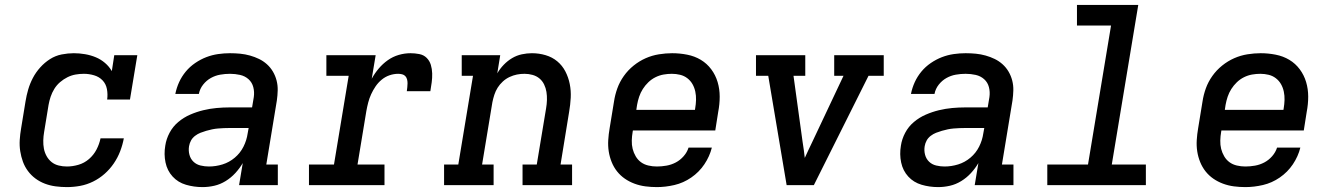

<svg xmlns="http://www.w3.org/2000/svg" viewBox="-20 -755 5440 783"><path d="M253 8Q230 8 207 5Q184 2 163 -6Q142 -14 124.5 -27Q107 -40 94 -57.5Q81 -75 73.5 -95.5Q66 -116 62.5 -138.5Q59 -161 60.5 -184.5Q62 -208 66 -231L84 -341Q88 -366 95 -390Q102 -414 114 -437Q126 -460 144 -480Q162 -500 184 -514Q206 -528 231.5 -533Q257 -538 281 -538Q304 -538 327 -534Q350 -530 370.5 -521.5Q391 -513 408 -498.5Q425 -484 436 -465L446 -530H540L510 -349H417Q420 -371 416 -392Q412 -413 398 -427.5Q384 -442 363.5 -448Q343 -454 322 -454Q305 -454 288 -451Q271 -448 255 -440Q239 -432 225 -420Q211 -408 201.5 -392.5Q192 -377 186.5 -360.5Q181 -344 178 -327L160 -217Q157 -200 156.5 -182.5Q156 -165 159 -149Q162 -133 170 -118.5Q178 -104 190.5 -94Q203 -84 219.5 -80Q236 -76 253 -76Q276 -76 300 -83Q324 -90 343 -106.5Q362 -123 373.5 -145Q385 -167 390 -191H485Q480 -164 470 -138Q460 -112 444 -88.5Q428 -65 406.5 -46Q385 -27 359.5 -14.5Q334 -2 307 3Q280 8 253 8Z M806 8Q771 8 738.5 -1.5Q706 -11 684 -35Q662 -59 655 -92.5Q648 -126 654 -161Q658 -188 671.5 -213.5Q685 -239 707 -257.5Q729 -276 755.5 -287.5Q782 -299 809 -305.5Q836 -312 863 -314.5Q890 -317 917 -317H1008L1015 -359Q1018 -380 1013 -399.5Q1008 -419 993.5 -432Q979 -445 959 -449.5Q939 -454 918 -454Q898 -454 878 -450.5Q858 -447 840 -437Q822 -427 808.5 -410Q795 -393 791 -372H695Q700 -397 710.5 -420Q721 -443 737.5 -463Q754 -483 776 -498Q798 -513 821.5 -522Q845 -531 869.5 -534.5Q894 -538 918 -538Q939 -538 959.5 -536Q980 -534 999.5 -528.5Q1019 -523 1036.5 -514.5Q1054 -506 1068.5 -493Q1083 -480 1093 -463Q1103 -446 1108 -426.5Q1113 -407 1112.5 -386.5Q1112 -366 1109 -345L1066 -84H1113V0H955L970 -90Q957 -68 939.5 -49Q922 -30 900 -16.5Q878 -3 854 2.5Q830 8 806 8ZM832 -76Q860 -76 887.5 -84.5Q915 -93 937.5 -112Q960 -131 973 -157Q986 -183 990 -211L994 -233H917Q905 -233 893 -232.5Q881 -232 869 -231Q857 -230 845 -227.5Q833 -225 821 -221.5Q809 -218 797.5 -213.5Q786 -209 775.5 -201Q765 -193 759 -182Q753 -171 751 -159Q748 -141 752.5 -124Q757 -107 769 -95.5Q781 -84 798 -80Q815 -76 832 -76Z M1240 0V-84H1342L1402 -446H1311V-530H1512L1496 -434Q1508 -456 1524.5 -475.5Q1541 -495 1561.5 -509.5Q1582 -524 1606 -531Q1630 -538 1654 -538Q1672 -538 1690 -534.5Q1708 -531 1720 -519Q1732 -507 1737 -490.5Q1742 -474 1742.5 -455.5Q1743 -437 1740.5 -419Q1738 -401 1735 -383H1639Q1640 -391 1641 -399Q1642 -407 1642 -415.5Q1642 -424 1640 -431.5Q1638 -439 1633 -444.5Q1628 -450 1620 -452Q1612 -454 1604 -454Q1586 -454 1568.5 -448Q1551 -442 1536.5 -430Q1522 -418 1511.5 -402.5Q1501 -387 1493.5 -370.5Q1486 -354 1481.5 -336.5Q1477 -319 1474 -302L1438 -84H1548V0Z M1791 0V-84H1849L1909 -446H1863V-530H2020L2008 -456Q2019 -475 2034.5 -491Q2050 -507 2068.5 -518Q2087 -529 2108 -533.5Q2129 -538 2149 -538Q2178 -538 2205 -530Q2232 -522 2252.5 -505Q2273 -488 2285.5 -464Q2298 -440 2303.5 -412.5Q2309 -385 2307.5 -356.5Q2306 -328 2301 -299L2266 -84H2313V0H2111V-84H2169L2207 -313Q2210 -330 2210.5 -347Q2211 -364 2208.5 -380Q2206 -396 2199 -410.5Q2192 -425 2180 -435Q2168 -445 2152 -449.5Q2136 -454 2119 -454Q2103 -454 2088 -451Q2073 -448 2058 -441Q2043 -434 2030.5 -422.5Q2018 -411 2009.5 -397.5Q2001 -384 1996 -368.5Q1991 -353 1988 -338L1946 -84H1993V0Z M2659 8Q2635 8 2612 5Q2589 2 2567.5 -6Q2546 -14 2528 -26.5Q2510 -39 2496.5 -56Q2483 -73 2474.5 -94Q2466 -115 2462.5 -137.5Q2459 -160 2460.5 -184Q2462 -208 2466 -231L2484 -341Q2488 -368 2497.5 -394.5Q2507 -421 2524 -445Q2541 -469 2564 -487.5Q2587 -506 2613 -517.5Q2639 -529 2667 -533.5Q2695 -538 2721 -538Q2752 -538 2782.5 -532Q2813 -526 2838 -511Q2863 -496 2880.5 -472.5Q2898 -449 2906.5 -420.5Q2915 -392 2915 -361Q2915 -330 2909 -299L2897 -223H2561L2560 -217Q2557 -200 2556.5 -182Q2556 -164 2560 -148Q2564 -132 2572.5 -117.5Q2581 -103 2594 -93.5Q2607 -84 2624 -80Q2641 -76 2659 -76Q2678 -76 2698 -79.5Q2718 -83 2736 -92.5Q2754 -102 2768 -118Q2782 -134 2788 -153H2883Q2874 -117 2852.5 -85Q2831 -53 2799 -31Q2767 -9 2730.5 -0.5Q2694 8 2659 8ZM2575 -307H2814L2815 -313Q2818 -330 2818.5 -347.5Q2819 -365 2815.5 -381.5Q2812 -398 2804 -412Q2796 -426 2783 -436Q2770 -446 2753.5 -450Q2737 -454 2720 -454Q2703 -454 2686 -451Q2669 -448 2653 -440Q2637 -432 2624 -419.5Q2611 -407 2601.5 -392Q2592 -377 2586.5 -360.5Q2581 -344 2578 -327Z M3188 0 3113 -446H3063V-530H3264V-446H3216L3253 -177Q3256 -160 3258 -143.5Q3260 -127 3262 -111Q3269 -127 3277 -143.5Q3285 -160 3293 -177L3420 -446H3382V-530H3584V-446H3522L3299 0Z M3806 8Q3771 8 3738.5 -1.5Q3706 -11 3684 -35Q3662 -59 3655 -92.5Q3648 -126 3654 -161Q3658 -188 3671.5 -213.5Q3685 -239 3707 -257.5Q3729 -276 3755.5 -287.5Q3782 -299 3809 -305.5Q3836 -312 3863 -314.5Q3890 -317 3917 -317H4008L4015 -359Q4018 -380 4013 -399.5Q4008 -419 3993.5 -432Q3979 -445 3959 -449.5Q3939 -454 3918 -454Q3898 -454 3878 -450.5Q3858 -447 3840 -437Q3822 -427 3808.5 -410Q3795 -393 3791 -372H3695Q3700 -397 3710.5 -420Q3721 -443 3737.5 -463Q3754 -483 3776 -498Q3798 -513 3821.5 -522Q3845 -531 3869.5 -534.5Q3894 -538 3918 -538Q3939 -538 3959.5 -536Q3980 -534 3999.5 -528.5Q4019 -523 4036.5 -514.5Q4054 -506 4068.5 -493Q4083 -480 4093 -463Q4103 -446 4108 -426.5Q4113 -407 4112.5 -386.5Q4112 -366 4109 -345L4066 -84H4113V0H3955L3970 -90Q3957 -68 3939.5 -49Q3922 -30 3900 -16.5Q3878 -3 3854 2.5Q3830 8 3806 8ZM3832 -76Q3860 -76 3887.5 -84.5Q3915 -93 3937.5 -112Q3960 -131 3973 -157Q3986 -183 3990 -211L3994 -233H3917Q3905 -233 3893 -232.5Q3881 -232 3869 -231Q3857 -230 3845 -227.5Q3833 -225 3821 -221.5Q3809 -218 3797.5 -213.5Q3786 -209 3775.5 -201Q3765 -193 3759 -182Q3753 -171 3751 -159Q3748 -141 3752.5 -124Q3757 -107 3769 -95.5Q3781 -84 3798 -80Q3815 -76 3832 -76Z M4251 0V-84H4417L4511 -651H4372V-735H4622L4514 -84H4653V0Z M5059 8Q5035 8 5012 5Q4989 2 4967.5 -6Q4946 -14 4928 -26.5Q4910 -39 4896.5 -56Q4883 -73 4874.5 -94Q4866 -115 4862.5 -137.5Q4859 -160 4860.5 -184Q4862 -208 4866 -231L4884 -341Q4888 -368 4897.5 -394.5Q4907 -421 4924 -445Q4941 -469 4964 -487.5Q4987 -506 5013 -517.5Q5039 -529 5067 -533.5Q5095 -538 5121 -538Q5152 -538 5182.5 -532Q5213 -526 5238 -511Q5263 -496 5280.5 -472.5Q5298 -449 5306.5 -420.5Q5315 -392 5315 -361Q5315 -330 5309 -299L5297 -223H4961L4960 -217Q4957 -200 4956.5 -182Q4956 -164 4960 -148Q4964 -132 4972.5 -117.5Q4981 -103 4994 -93.5Q5007 -84 5024 -80Q5041 -76 5059 -76Q5078 -76 5098 -79.5Q5118 -83 5136 -92.5Q5154 -102 5168 -118Q5182 -134 5188 -153H5283Q5274 -117 5252.5 -85Q5231 -53 5199 -31Q5167 -9 5130.5 -0.5Q5094 8 5059 8ZM4975 -307H5214L5215 -313Q5218 -330 5218.5 -347.5Q5219 -365 5215.5 -381.5Q5212 -398 5204 -412Q5196 -426 5183 -436Q5170 -446 5153.5 -450Q5137 -454 5120 -454Q5103 -454 5086 -451Q5069 -448 5053 -440Q5037 -432 5024 -419.5Q5011 -407 5001.5 -392Q4992 -377 4986.5 -360.5Q4981 -344 4978 -327Z"/></svg>

Font: Iosevka Slab MdExObl
Style: Regular
Weight: 500
Width: 7
Italic angle: -9°
Monospace: yes
Designer: Belleve Invis
Foundry: Belleve Invis
Version: Version 11.1.1; ttfautohint (v1.8.3)